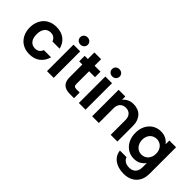

<svg xmlns="http://www.w3.org/2000/svg" viewBox="23 -1672 2840 2840"><g transform="rotate(45 1442.5 -252.5)"><path d="M33 -277Q33 -342 53.5 -395Q74 -448 110 -485.5Q146 -523 196.5 -543Q247 -563 307 -563Q411 -563 478 -512Q545 -461 568 -367H417Q405 -402 377.5 -423Q350 -444 306 -444Q247 -444 211.5 -401Q176 -358 176 -277Q176 -196 211.5 -153.5Q247 -111 306 -111Q391 -111 417 -187H568Q545 -98 478 -44.5Q411 9 307 9Q247 9 196.5 -11Q146 -31 110 -68.5Q74 -106 53.5 -159Q33 -212 33 -277Z M671 -554H811V0H671ZM742 -627Q707 -627 685 -649Q663 -671 663 -703Q663 -735 685 -756.5Q707 -778 742 -778Q777 -778 799.5 -756.5Q822 -735 822 -703Q822 -671 799.5 -649Q777 -627 742 -627Z M971 -439H905V-554H971V-691H1112V-554H1236V-439H1112V-171Q1112 -143 1125 -130.5Q1138 -118 1171 -118H1236V0H1148Q1108 0 1075.5 -9Q1043 -18 1019.5 -38.5Q996 -59 983.5 -91.5Q971 -124 971 -172Z M1337 -554H1477V0H1337ZM1408 -627Q1373 -627 1351 -649Q1329 -671 1329 -703Q1329 -735 1351 -756.5Q1373 -778 1408 -778Q1443 -778 1465.5 -756.5Q1488 -735 1488 -703Q1488 -671 1465.5 -649Q1443 -627 1408 -627Z M2003 -306Q2003 -373 1969.5 -408Q1936 -443 1880 -443Q1823 -443 1789 -408Q1755 -373 1755 -306V0H1615V-554H1755V-485Q1782 -520 1825 -541Q1868 -562 1922 -562Q1970 -562 2011 -546.5Q2052 -531 2081 -501Q2110 -471 2126.5 -426.5Q2143 -382 2143 -325V0H2003Z M2240 -279Q2240 -344 2259.5 -396.5Q2279 -449 2313.5 -486Q2348 -523 2394 -543Q2440 -563 2493 -563Q2559 -563 2605 -537Q2651 -511 2676 -475V-554H2817V4Q2817 60 2800 109Q2783 158 2748.5 194.5Q2714 231 2662.5 252Q2611 273 2543 273Q2484 273 2435.5 259Q2387 245 2350.5 218.5Q2314 192 2291.5 154Q2269 116 2264 68H2403Q2414 106 2450 128.5Q2486 151 2539 151Q2568 151 2593 142.5Q2618 134 2636.5 116Q2655 98 2665.5 70.5Q2676 43 2676 4V-82Q2651 -46 2605 -18.5Q2559 9 2493 9Q2440 9 2394 -11.5Q2348 -32 2313.5 -70Q2279 -108 2259.5 -161Q2240 -214 2240 -279ZM2676 -277Q2676 -316 2664 -346.5Q2652 -377 2631.5 -398Q2611 -419 2584.5 -429.5Q2558 -440 2529 -440Q2501 -440 2474.5 -429.5Q2448 -419 2428 -399Q2408 -379 2395.5 -348.5Q2383 -318 2383 -279Q2383 -240 2395.5 -209Q2408 -178 2428 -157Q2448 -136 2474.5 -125Q2501 -114 2529 -114Q2558 -114 2584.5 -124.5Q2611 -135 2631.5 -156Q2652 -177 2664 -207.5Q2676 -238 2676 -277Z"/></g></svg>

Font: SVN-Poppins SemiBold
Style: Regular
Weight: 600
Designer: Ninad Kale (Devanagari), Jonny Pinhorn (Latin)
Foundry: Indian Type Foundry
Version: Version 3.002 2017